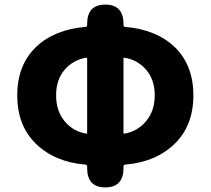

<svg xmlns="http://www.w3.org/2000/svg" viewBox="-20 -790 916 835"><path d="M438 25Q359 25 359 -59V-66Q359 -73 352 -74Q219 -85 137 -164Q55 -243 55 -375.5Q55 -508 138 -587Q218 -662 352 -673Q359 -674 359 -681V-686Q359 -770 438 -770Q517 -770 517 -686V-681Q517 -674 524 -673Q658 -662 738 -587Q821 -508 821 -375.5Q821 -243 739 -164Q657 -85 524 -74Q517 -73 517 -66V-59Q517 25 438 25ZM354 -209Q359 -208 359 -213V-535Q359 -540 354 -539Q297 -529 260.5 -486Q224 -443 224 -375.5Q224 -308 260.5 -263.5Q297 -219 354 -209ZM517 -213Q517 -208 522 -209Q579 -219 616 -264Q653 -309 653 -375.5Q653 -442 616.5 -485.5Q580 -529 522 -539Q517 -540 517 -535Z"/></svg>

Font: Resource Han Rounded JP Heavy
Style: Regular
Weight: 900
Designer: Cyano Hao (round all glyphs); Ryoko NISHIZUKA 西塚涼子 (kana, bopomofo & ideographs); Paul D. Hunt (Latin, Greek & Cyrillic)
Foundry: Cyano Hao
Version: 0.990